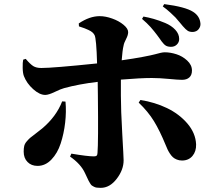

<svg xmlns="http://www.w3.org/2000/svg" viewBox="-20 -844 1040 926"><path d="M765.1 -813 772 -824.2Q874 -811 911.1 -787.1Q943.8 -766.6 946.8 -730Q947.8 -716.3 938.5 -703.9Q929.2 -691.4 911.1 -689.9Q895.5 -689.5 886 -695.1Q876.5 -700.7 861.8 -717.8Q861.3 -718.3 847.4 -735.1Q833.5 -752 826.2 -759.8Q818.8 -767.6 801.5 -783.4Q784.2 -799.3 765.1 -813ZM360.8 -716.8 359.9 -731Q412.1 -766.1 460.9 -766.1Q488.8 -766.1 521 -754.6Q553.2 -743.2 575.7 -724.6Q598.1 -706.1 598.1 -689Q598.1 -674.8 588.1 -655.8Q578.1 -636.7 576.2 -625Q570.3 -601.1 566.9 -553.2Q626 -561.5 668.5 -569.6Q710.9 -577.6 726.8 -582Q742.7 -586.4 754.4 -589.1Q766.1 -591.8 774.9 -591.8Q801.3 -591.8 830.6 -582.5Q859.9 -573.2 882.8 -552Q905.8 -530.8 905.8 -503.9Q905.8 -481.9 893.1 -470.5Q880.4 -459 857.9 -459Q839.4 -459 793.9 -463.4Q748.5 -467.8 711.9 -467.8Q657.7 -467.8 563 -460V-382.8Q563 -314.5 569.6 -199.7Q576.2 -85 576.2 -70.8Q576.2 -24.9 542.7 18.6Q509.3 62 465.8 62Q455.1 62 447.3 61Q439.5 60.1 433.1 56.6Q426.8 53.2 423.1 50.8Q419.4 48.3 414.6 40.3Q409.7 32.2 407.5 28.1Q405.3 23.9 399.4 11Q393.6 -2 390.1 -8.8Q370.1 -52.7 317.9 -88.9L324.2 -103Q401.9 -89.8 433.1 -89.8Q441.9 -89.8 445.8 -93Q449.7 -96.2 450.2 -106Q454.6 -157.2 452.1 -382.8L451.2 -449.2Q360.4 -438.5 289.1 -418.9Q273.9 -415 244.1 -400.6Q214.4 -386.2 198.2 -386.2Q170.9 -386.2 139.9 -414.1Q108.9 -441.9 95.2 -477.1Q89.8 -491.2 89.4 -517.3Q88.9 -543.5 91.8 -556.2L104 -560.1Q126 -534.2 140.6 -525.1Q155.3 -516.1 179.2 -516.1Q235.8 -516.1 448.2 -538.1Q444.8 -658.2 436 -674.8Q432.1 -682.1 425.5 -688Q418.9 -693.8 406.7 -699.5Q394.5 -705.1 387.2 -707.8Q379.9 -710.4 360.8 -716.8ZM665 -752.9 671.9 -764.2Q696.8 -759.8 721.7 -752.7Q746.6 -745.6 776.6 -733.2Q806.6 -720.7 825.4 -700.4Q844.2 -680.2 844.2 -655.8Q844.2 -640.1 833 -629.2Q821.8 -618.2 805.2 -618.2Q790 -618.2 780.5 -623.5Q771 -628.9 759.8 -644Q757.8 -647 749.8 -658.2Q741.7 -669.4 737.1 -675.5Q732.4 -681.6 723.1 -693.4Q713.9 -705.1 706.1 -713.6Q698.2 -722.2 687.3 -732.9Q676.3 -743.7 665 -752.9ZM648.9 -349.1 657.2 -361.8Q726.1 -351.1 785.2 -322.8Q844.2 -294.4 883.8 -248.3Q923.3 -202.1 925.8 -147.9Q926.8 -113.8 908.2 -91.8Q889.6 -69.8 857.9 -69.8Q844.2 -69.8 832.8 -74.5Q821.3 -79.1 814 -85.7Q806.6 -92.3 799.3 -103.5Q792 -114.7 788.1 -123.3Q784.2 -131.8 778.8 -145Q750.5 -213.9 722.4 -259.8Q694.3 -305.7 648.9 -349.1ZM279.8 -355 295.9 -354Q300.3 -305.2 294.2 -252.2Q288.1 -199.2 272.7 -152.1Q257.3 -105 228 -74.5Q198.7 -43.9 161.1 -43.9Q131.3 -43.9 112.8 -62.7Q94.2 -81.5 94.2 -112.8Q94.2 -128.9 96.9 -140.1Q99.6 -151.4 108.9 -162.1Q118.2 -172.9 125.2 -179Q132.3 -185.1 151.6 -199.5Q170.9 -213.9 183.1 -224.1Q251.5 -281.7 279.8 -355Z"/></svg>

Font: Noto Serif JP Black
Style: Regular
Weight: 900
Designer: Ryoko NISHIZUKA  (kana & ideographs); Frank Grießhammer (Latin, Greek & Cyrillic); Wenlong ZHANG  (bopomofo); Sandoll Co
Foundry: Adobe Systems Incorporated
Version: Version 1.001;PS 1.001;hotconv 16.6.54;makeotf.lib2.5.65590